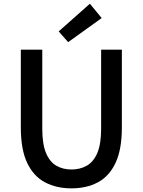

<svg xmlns="http://www.w3.org/2000/svg" viewBox="-20 -1006 773 1040"><path d="M367.2 14.2Q285.6 14.2 223.9 -18.3Q162.1 -50.8 127.4 -123.3Q92.8 -195.8 92.8 -315.9V-736.8H209V-309.1Q209 -225.6 229.2 -177.2Q249.5 -128.9 285.2 -108.4Q320.8 -87.9 367.2 -87.9Q413.6 -87.9 450 -108.4Q486.3 -128.9 507.1 -177.2Q527.8 -225.6 527.8 -309.1V-736.8H640.1V-315.9Q640.1 -195.8 605.7 -123.3Q571.3 -50.8 510 -18.3Q448.7 14.2 367.2 14.2ZM349.1 -777.8 297.9 -835.9 466.8 -985.8 530.8 -908.2Z"/></svg>

Font: Source Han Sans CN Medium
Style: Regular
Weight: 500
Designer: Ryoko NISHIZUKA  (kana, bopomofo & ideographs); Paul D. Hunt (Latin, Greek & Cyrillic); Sandoll Communications , Soo-you
Foundry: Adobe
Version: Version 2.004;hotconv 1.0.118;makeotfexe 2.5.65603